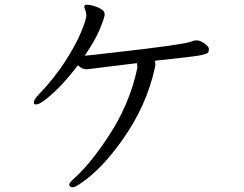

<svg xmlns="http://www.w3.org/2000/svg" viewBox="-20 -751 1040 818"><path d="M291 47Q275 47 275 34Q275 28 298 7Q363 -51 438 -164Q532 -304 565 -461V-468Q565 -476 563 -482L352 -456Q349 -456 346 -456Q329 -456 312 -473Q243 -382 178 -330Q147 -306 135.5 -306Q124 -306 124 -313Q124 -327 144 -347Q215 -422 260 -493Q305 -564 326.5 -616.5Q348 -669 348 -687Q346 -704 342.5 -710.5Q339 -717 339 -722Q339 -731 350 -731Q361 -731 379 -726Q397 -721 411.5 -712Q426 -703 426 -690Q426 -677 405.5 -627.5Q385 -578 341 -514Q349 -514 379.5 -517.5Q410 -521 454 -526Q770 -561 801 -576Q806 -579 819 -579Q832 -579 851 -566Q870 -553 870 -542Q870 -531 865 -526Q860 -521 834 -515.5Q808 -510 639 -492Q642 -486 642 -478.5Q642 -471 640 -463Q604 -298 500 -153Q416 -35 334 23Q301 47 291 47Z"/></svg>

Font: ToneOZ-Pinyin-WenKai-Regular
Style: Regular
Weight: 400
Designer: Fontworks Inc.
Foundry: ToneOZ
Version: Version 0.240331